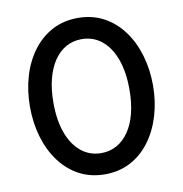

<svg xmlns="http://www.w3.org/2000/svg" viewBox="-81 -792 843 883"><g transform="rotate(-10 340.0 -350.0)"><path d="M339.5 15Q272.5 15 219.2 -13.5Q166 -42 128.8 -92.5Q91.5 -143 72 -209Q52.5 -275 52.5 -350Q52.5 -425.5 72 -491.5Q91.5 -557.5 128.8 -607.8Q166 -658 219.2 -686.5Q272.5 -715 339.5 -715Q406.5 -715 459.8 -686.5Q513 -658 550.2 -607.8Q587.5 -557.5 607.2 -491.5Q627 -425.5 627 -350Q627 -275 607.2 -209Q587.5 -143 550.2 -92.5Q513 -42 459.8 -13.5Q406.5 15 339.5 15ZM339.5 -84Q379.5 -84 412 -102.2Q444.5 -120.5 468.2 -155Q492 -189.5 504.5 -238.8Q517 -288 517 -350Q517 -433 494.8 -492.8Q472.5 -552.5 432.8 -584.2Q393 -616 339.5 -616Q300 -616 267.2 -597.8Q234.5 -579.5 211 -545Q187.5 -510.5 174.8 -461.5Q162 -412.5 162 -350Q162 -267 184.2 -207.5Q206.5 -148 246.5 -116Q286.5 -84 339.5 -84Z"/></g></svg>

Font: Geologica Cursive
Style: Regular
Weight: 400
Designer: Sindre Bremnes, Frode Helland
Foundry: Monokrom Skriftforlag AS
Version: Version 1.010;gftools[0.9.28]